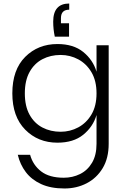

<svg xmlns="http://www.w3.org/2000/svg" viewBox="-20 -803 713 1090"><path d="M372 -595H291Q282 -637 282 -680Q282 -783 373 -783V-748Q326 -748 326 -700V-671H372ZM346 267Q268 267 213.5 242Q159 217 126.5 174Q94 131 81 76H151Q167 134 213.5 170Q260 206 342 206Q392 206 434.5 185Q477 164 502.5 121Q528 78 528 13V-150Q508 -83 452.5 -38Q397 7 306 7Q196 7 123 -67Q50 -141 50 -273Q50 -407 123 -480Q196 -553 306 -553Q397 -553 452.5 -508Q508 -463 528 -396V-546H597V13Q597 95 563 151.5Q529 208 472 237.5Q415 267 346 267ZM324 -55Q378 -55 424.5 -80Q471 -105 499.5 -153.5Q528 -202 528 -273Q528 -344 499.5 -392.5Q471 -441 424.5 -466Q378 -491 324 -491Q267 -491 221 -467Q175 -443 148 -394.5Q121 -346 121 -273Q121 -200 148 -151.5Q175 -103 221 -79Q267 -55 324 -55Z"/></svg>

Font: Ulagadi Sans Light
Style: Regular
Weight: 300
Designer: Ninad Kale (Devanagari), Jonny Pinhorn (Latin)
Foundry: Indian Type Foundry
Version: Version 3.01;March 29, 2020;FontCreator 12.0.0.2522 64-bit; 